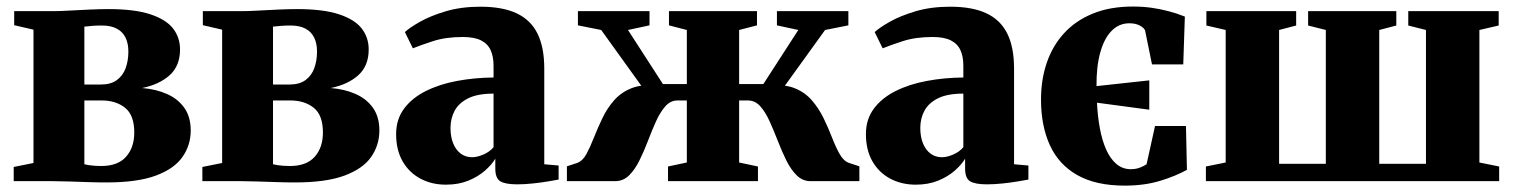

<svg xmlns="http://www.w3.org/2000/svg" viewBox="-20 -568 4744 602"><path d="M314 4Q286.5 4 256 3Q225.5 2 196.5 1Q167.5 0 144.5 0H23V-44.5L85 -57V-475L24.5 -489V-533H145.5Q166.5 -533 197.2 -534.8Q228 -536.5 261 -538Q294 -539.5 320 -539.5Q402 -539.5 451.2 -523.2Q500.5 -507 522.5 -478.8Q544.5 -450.5 544.5 -413Q544.5 -361.5 512 -332.2Q479.5 -303 425.5 -292Q469.5 -288.5 503.8 -273.2Q538 -258 558 -229.8Q578 -201.5 578 -159Q578 -113 552.2 -76Q526.5 -39 468.8 -17.5Q411 4 314 4ZM297.5 -47.5Q349.5 -47.5 375.2 -76.5Q401 -105.5 401 -152.5Q401 -207 372.2 -230Q343.5 -253 299 -253H244.5V-53Q250.5 -51.5 258.8 -50.2Q267 -49 277 -48.2Q287 -47.5 297.5 -47.5ZM244.5 -303H296.5Q327.5 -303 346.5 -317Q365.5 -331 374 -354.5Q382.5 -378 382.5 -406.5Q382.5 -432 373.5 -450.2Q364.5 -468.5 346.2 -478.2Q328 -488 299.5 -488Q284 -488 270.2 -487Q256.5 -486 244.5 -484.5Z M905.5 4Q878 4 847.5 3Q817 2 788 1Q759 0 736 0H614.5V-44.5L676.5 -57V-475L616 -489V-533H737Q758 -533 788.8 -534.8Q819.5 -536.5 852.5 -538Q885.5 -539.5 911.5 -539.5Q993.5 -539.5 1042.8 -523.2Q1092 -507 1114 -478.8Q1136 -450.5 1136 -413Q1136 -361.5 1103.5 -332.2Q1071 -303 1017 -292Q1061 -288.5 1095.2 -273.2Q1129.5 -258 1149.5 -229.8Q1169.5 -201.5 1169.5 -159Q1169.5 -113 1143.8 -76Q1118 -39 1060.2 -17.5Q1002.5 4 905.5 4ZM889 -47.5Q941 -47.5 966.8 -76.5Q992.5 -105.5 992.5 -152.5Q992.5 -207 963.8 -230Q935 -253 890.5 -253H836V-53Q842 -51.5 850.2 -50.2Q858.5 -49 868.5 -48.2Q878.5 -47.5 889 -47.5ZM836 -303H888Q919 -303 938 -317Q957 -331 965.5 -354.5Q974 -378 974 -406.5Q974 -432 965 -450.2Q956 -468.5 937.8 -478.2Q919.5 -488 891 -488Q875.5 -488 861.8 -487Q848 -486 836 -484.5Z M1378 11Q1333.5 11 1298 -8Q1262.5 -27 1242.2 -62.5Q1222 -98 1222 -147.5Q1222 -194 1247 -227.5Q1272 -261 1315 -282.5Q1358 -304 1412.8 -314.2Q1467.5 -324.5 1527.5 -325V-362Q1527.5 -391 1518.2 -411Q1509 -431 1488 -441.5Q1467 -452 1431 -452Q1377.5 -452 1337 -438.8Q1296.5 -425.5 1274.5 -416.5L1249.5 -467.5Q1264 -481 1297 -499.8Q1330 -518.5 1378.2 -532.8Q1426.5 -547 1486 -547Q1556 -547 1600 -526.2Q1644 -505.5 1665.2 -462.8Q1686.5 -420 1686.5 -353V-53L1731.5 -49V-5Q1720.5 -3 1698.5 0.8Q1676.5 4.5 1650.8 7.2Q1625 10 1601.5 10Q1564.5 10 1548.8 0.5Q1533 -9 1533 -39.5V-70.5Q1522.5 -52.5 1500.8 -33.2Q1479 -14 1448.2 -1.5Q1417.5 11 1378 11ZM1460.5 -75Q1476 -75 1495.8 -83.5Q1515.5 -92 1527.5 -106.5V-274.5Q1477.5 -274.5 1448 -259.8Q1418.5 -245 1405.5 -220.8Q1392.5 -196.5 1392.5 -167Q1392.5 -139 1401 -118.2Q1409.5 -97.5 1424.8 -86.2Q1440 -75 1460.5 -75Z M1757.5 0V-46.5L1789.5 -57Q1807 -63.5 1818.8 -85.2Q1830.5 -107 1842.2 -136.8Q1854 -166.5 1868.8 -197.5Q1883.5 -228.5 1905.8 -253.8Q1928 -279 1961.5 -292Q1995 -305 2044 -298L2031.5 -242.5L1865 -474L1792 -488.5V-533H2016.5V-488.5L1949 -474L2058.5 -304.5H2133.5V-474L2077.5 -488.5V-533H2353.5V-488.5L2297.5 -474V-304.5H2373.5L2483 -474L2416 -488.5V-533H2640V-488.5L2567 -474L2400 -242.5L2387.5 -298Q2437 -305 2470.2 -292Q2503.5 -279 2525.5 -253.5Q2547.5 -228 2562.5 -197Q2577.5 -166 2589 -136.2Q2600.5 -106.5 2612.8 -84.8Q2625 -63 2642.5 -57L2674.5 -46.5V0H2521.5Q2496.5 0 2478 -18.2Q2459.5 -36.5 2445.2 -65.5Q2431 -94.5 2418.5 -126.8Q2406 -159 2393 -187.8Q2380 -216.5 2363.8 -234.8Q2347.5 -253 2325 -253H2297.5V-58.5L2356.5 -46V0H2074.5V-46L2133.5 -58.5V-253H2104Q2082.5 -253 2066.2 -234.8Q2050 -216.5 2037 -187.8Q2024 -159 2011.8 -126.8Q1999.5 -94.5 1985.2 -65.5Q1971 -36.5 1952.5 -18.2Q1934 0 1908.5 0Z M2851 11Q2806.5 11 2771 -8Q2735.5 -27 2715.2 -62.5Q2695 -98 2695 -147.5Q2695 -194 2720 -227.5Q2745 -261 2788 -282.5Q2831 -304 2885.8 -314.2Q2940.5 -324.5 3000.5 -325V-362Q3000.5 -391 2991.2 -411Q2982 -431 2961 -441.5Q2940 -452 2904 -452Q2850.5 -452 2810 -438.8Q2769.5 -425.5 2747.5 -416.5L2722.5 -467.5Q2737 -481 2770 -499.8Q2803 -518.5 2851.2 -532.8Q2899.5 -547 2959 -547Q3029 -547 3073 -526.2Q3117 -505.5 3138.2 -462.8Q3159.5 -420 3159.5 -353V-53L3204.5 -49V-5Q3193.5 -3 3171.5 0.8Q3149.5 4.5 3123.8 7.2Q3098 10 3074.5 10Q3037.5 10 3021.8 0.5Q3006 -9 3006 -39.5V-70.5Q2995.5 -52.5 2973.8 -33.2Q2952 -14 2921.2 -1.5Q2890.5 11 2851 11ZM2933.5 -75Q2949 -75 2968.8 -83.5Q2988.5 -92 3000.5 -106.5V-274.5Q2950.5 -274.5 2921 -259.8Q2891.5 -245 2878.5 -220.8Q2865.5 -196.5 2865.5 -167Q2865.5 -139 2874 -118.2Q2882.5 -97.5 2897.8 -86.2Q2913 -75 2933.5 -75Z M3506.5 14Q3416 14 3357.8 -19Q3299.5 -52 3271.8 -112.8Q3244 -173.5 3244 -256Q3244 -318 3262 -371Q3280 -424 3316 -463.5Q3352 -503 3406 -525.2Q3460 -547.5 3532.5 -547.5Q3562.5 -547.5 3589.5 -543.8Q3616.5 -540 3642.8 -533.2Q3669 -526.5 3695 -516L3690 -366H3592L3570.5 -471.5Q3568.5 -479.5 3555 -487.2Q3541.5 -495 3521 -495Q3488.5 -495 3465.2 -471.2Q3442 -447.5 3429.8 -403.5Q3417.5 -359.5 3418 -298L3583.5 -316V-224L3419.5 -246Q3421.5 -203.5 3428.5 -165.8Q3435.5 -128 3448.2 -99.2Q3461 -70.5 3480.2 -54Q3499.5 -37.5 3525.5 -37.5Q3541.5 -37.5 3554.2 -42.5Q3567 -47.5 3575 -53L3601.5 -173H3698.5L3701.5 -35.5Q3665.5 -15.5 3616.8 -0.8Q3568 14 3506.5 14Z M3761 0V-46L3823 -58.5V-474L3762.5 -488V-533H4044V-488L3990.5 -474V-54.5H4137V-474L4081.5 -488V-533H4358V-488L4304.5 -474V-54.5H4451V-474L4395.5 -488V-533H4679V-488L4618.5 -474V-58.5L4680.5 -46V0Z"/></svg>

Font: Merriweather 72pt Black
Style: Regular
Weight: 900
Version: Version 2.100